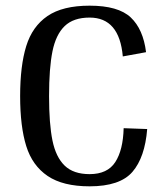

<svg xmlns="http://www.w3.org/2000/svg" viewBox="-20 -645 569 677"><path d="M296 -583Q239 -583 208 -553Q177 -523 165 -464Q153 -405 153 -306Q153 -208 165 -149.5Q177 -91 208 -61Q239 -31 296 -31Q359 -31 386.5 -73.5Q414 -116 416 -193L499 -190Q491 -90 447 -39Q403 12 296 12Q202 12 148 -24.5Q94 -61 72.5 -130Q51 -199 51 -306Q51 -413 72.5 -482.5Q94 -552 147.5 -588.5Q201 -625 296 -625Q397 -625 441 -583.5Q485 -542 495 -461L413 -446Q401 -583 296 -583Z"/></svg>

Font: Arya
Style: Regular
Weight: 400
Designer: Eduardo Rodriguez Tunni, Modular Infotech
Foundry: Eduardo Rodriguez Tunni, Modular Infotech
Version: Version 1.002